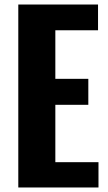

<svg xmlns="http://www.w3.org/2000/svg" viewBox="-20 -830 479 850"><path d="M61 -810H414V-696H225V-481H371V-366H225V-112H416V0H61Z"/></svg>

Font: Oswald SemiBold
Style: Regular
Weight: 400
Version: Version